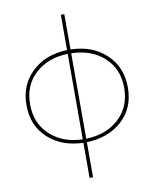

<svg xmlns="http://www.w3.org/2000/svg" viewBox="-100 -805 878 1093"><g transform="rotate(-10 339.0 -258.5)"><path d="M348 -730V-526Q475 -523 553.5 -448.5Q632 -374 632 -257Q632 -137 552.5 -65.5Q473 6 348 10V213H328V10Q205 7 125.5 -65Q46 -137 46 -257Q46 -373 124 -447.5Q202 -522 328 -526V-730ZM328 -10V-504Q212 -501 139.5 -434Q67 -367 67 -258Q67 -148 140 -80.5Q213 -13 328 -10ZM348 -504V-10Q464 -13 537.5 -80.5Q611 -148 611 -258Q611 -367 538.5 -434Q466 -501 348 -504Z"/></g></svg>

Font: Raleway
Style: Thin
Weight: 100
Designer: Matt McInerney, Pablo Impallari, Rodrigo Fuenzalida
Foundry: Matt McInerney, Pablo Impallari, Rodrigo Fuenzalida
Version: Version 3.000